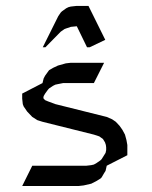

<svg xmlns="http://www.w3.org/2000/svg" viewBox="-20 -622 509 642"><path d="M54.2 0 87.9 -67.9H269L285.2 -69.8L293.9 -71.8L303.2 -77.1L315.9 -85.9L319.8 -89.8L328.1 -103L333 -110.8L335 -120.1V-126V-128.9L334 -137.2L331.1 -146L324.2 -157.2L312 -166L293.9 -171.9L122.1 -214.8L105 -220.2L87.9 -231L70.8 -249L59.1 -266.1L56.2 -273.9L55.2 -283.2L54.2 -292V-309.1L122.1 -344.2L126 -359.9L130.9 -369.1L140.1 -381.8L144 -387.2L157.2 -395L173.8 -402.8L200.2 -410.2L216.8 -412.1H328.1L293.9 -344.2H190.9L173.8 -340.8L165 -338.9L157.2 -335L144 -326.2L140.1 -321.8L130.9 -309.1L126 -300.8L125 -294.9L126 -292L130.9 -287.1L140.1 -283.2L165 -273.9L336.9 -231L355 -223.1L367.2 -214.8L379.9 -201.2L389.2 -188L397.9 -171.9L402.8 -153.8L405.8 -137.2V-103L336.9 -67.9L333 -50.8L328.1 -43L319.8 -28.8L315.9 -24.9L303.2 -17.1L285.2 -7.8L259.8 -2L242.2 0ZM123 -463.9 174.8 -567.9 183.1 -580.1 187 -584 201.2 -594.2 209 -598.1 216.8 -600.1 234.9 -602.1H275.9L332 -488.8L279.8 -463.9H271L236.8 -534.2L216.8 -532.2L201.2 -526.9L195.8 -524.9L183.1 -516.1L131.8 -463.9Z"/></svg>

Font: Petahja
Style: Regular
Weight: 400
Designer: T. Christopher White
Version: Version 1.1